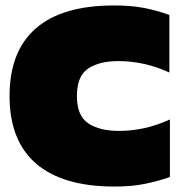

<svg xmlns="http://www.w3.org/2000/svg" viewBox="-20 -674 658 704"><path d="M400 10Q210 10 112.5 -74Q15 -158 15 -322Q15 -486 111.5 -570Q208 -654 398 -654Q460 -654 507.5 -645Q555 -636 601 -619V-408Q510 -450 414 -450Q344 -450 303 -422.5Q262 -395 262 -322Q262 -249 304 -221.5Q346 -194 416 -194Q512 -194 603 -236V-25Q557 -9 509.5 0.5Q462 10 400 10Z"/></svg>

Font: Boz Display
Style: Regular
Weight: 900
Version: Version 2.000; ttfautohint (v1.8.3)